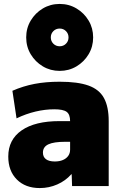

<svg xmlns="http://www.w3.org/2000/svg" viewBox="-20 -945 615 975"><path d="M182 10Q109 10 65.5 -33.5Q22 -77 22 -150Q22 -236 90 -283Q158 -330 282 -330H336Q336 -364 318.5 -377Q301 -390 256 -390Q209 -390 160.5 -378.5Q112 -367 64 -344L43 -484Q98 -508 155.5 -519Q213 -530 283 -530Q375 -530 429.5 -510.5Q484 -491 508 -447Q532 -403 532 -330V0H346L344 -60H342Q313 -27 271 -8.5Q229 10 182 10ZM258 -125Q282 -125 299.5 -132.5Q317 -140 326.5 -153.5Q336 -167 336 -185V-225H312Q253 -225 225.5 -212Q198 -199 198 -170Q198 -148 213.5 -136.5Q229 -125 258 -125ZM283 -585Q236 -585 197.5 -608Q159 -631 136 -669.5Q113 -708 113 -755Q113 -802 136 -840.5Q159 -879 197.5 -902Q236 -925 283 -925Q330 -925 368.5 -902Q407 -879 430 -840.5Q453 -802 453 -755Q453 -708 430 -669.5Q407 -631 368.5 -608Q330 -585 283 -585ZM283 -710Q302 -710 315 -723Q328 -736 328 -755Q328 -774 315 -787Q302 -800 283 -800Q264 -800 251 -787Q238 -774 238 -755Q238 -736 251 -723Q264 -710 283 -710Z"/></svg>

Font: M PLUS 2 Black
Style: Regular
Weight: 900
Designer: Coji Morishita
Foundry: UNDERFOREST DESIGN
Version: Version 1.001